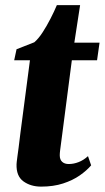

<svg xmlns="http://www.w3.org/2000/svg" viewBox="-20 -700 399 731"><path d="M217 -189.5Q214.5 -170.5 212.5 -155.2Q210.5 -140 209 -128.5Q207.5 -117 207.5 -109Q207.5 -92 216.8 -83.8Q226 -75.5 241.5 -75.5Q260.5 -75.5 279.2 -82.8Q298 -90 315 -105.5L327 -70.5Q310.5 -51 283.8 -32.2Q257 -13.5 220.2 -1.5Q183.5 10.5 136.5 10.5Q97 10.5 69.2 -9.5Q41.5 -29.5 43 -75Q43 -78 43.8 -84.5Q44.5 -91 46.2 -103.5Q48 -116 50.8 -137.5Q53.5 -159 57.5 -192L94 -470.5H34L43 -512.5L110.5 -539Q126.5 -552.5 142.2 -576.8Q158 -601 172.2 -628.8Q186.5 -656.5 196.5 -680.5H285L263 -537.5H359L349.5 -470.5H253.5Z"/></svg>

Font: Merriweather 60pt Black
Style: Italic
Weight: 900
Italic angle: -7.8°
Version: Version 2.101